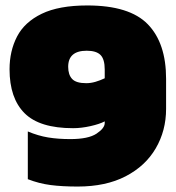

<svg xmlns="http://www.w3.org/2000/svg" viewBox="-20 -674 644 704"><path d="M265 10Q208 10 165.5 4.5Q123 -1 82 -17V-192Q120 -176 156.5 -170Q193 -164 238 -164Q304 -164 334 -184Q364 -204 364 -223V-229Q345 -219 311.5 -211.5Q278 -204 248 -204Q125 -204 70 -259Q15 -314 15 -420Q15 -487 42.5 -540Q70 -593 133 -623.5Q196 -654 300 -654Q455 -654 522 -585Q589 -516 589 -385V-275Q589 -195 551 -130Q513 -65 440.5 -27.5Q368 10 265 10ZM296 -369Q313 -369 330 -374Q347 -379 364 -387V-419Q364 -457 348.5 -472.5Q333 -488 298 -488Q230 -488 230 -429Q230 -400 244.5 -384.5Q259 -369 296 -369Z"/></svg>

Font: Boz Display
Style: Regular
Weight: 900
Version: Version 2.000; ttfautohint (v1.8.3)